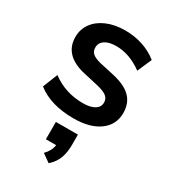

<svg xmlns="http://www.w3.org/2000/svg" viewBox="-191 -618 884 989"><g transform="rotate(30 250.5 -123.0)"><path d="M35 -56 70 -144Q151 -84 255 -84Q300 -84 324.5 -99Q349 -114 349 -141Q349 -164 332 -177.5Q315 -191 274 -201L190 -220Q52 -250 52 -361Q52 -407 78 -442.5Q104 -478 151 -498Q198 -518 260 -518Q314 -518 364 -501.5Q414 -485 452 -454L415 -369Q339 -425 259 -425Q216 -425 192 -409Q168 -393 168 -365Q168 -343 182.5 -330Q197 -317 232 -308L318 -289Q393 -272 427.5 -236.5Q462 -201 462 -144Q462 -74 406 -33Q350 8 253 8Q116 8 35 -56ZM315 69V131Q315 175 302.5 209Q290 243 258 272L210 238Q240 208 245 172H184V69Z"/></g></svg>

Font: Muli
Style: Bold
Weight: 700
Designer: Vernon Adams
Foundry: Vernon Adams
Version: Version 2.001